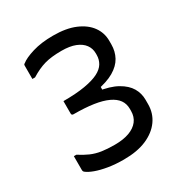

<svg xmlns="http://www.w3.org/2000/svg" viewBox="-172 -848 944 995"><g transform="rotate(-30 300.0 -350.0)"><path d="M286 -720Q364 -720 417 -697.5Q470 -675 497.5 -637Q525 -599 525 -551V-530Q525 -488 506.5 -454Q488 -420 447 -396Q406 -372 338 -360L367 -390V-326L338 -355Q411 -345 454 -320.5Q497 -296 516 -263.5Q535 -231 535 -193V-166Q535 -112 505 -70Q475 -28 419.5 -4Q364 20 283 20Q233 20 191 13Q149 6 119 -5Q89 -16 74 -28Q70 -31 68.5 -34.5Q67 -38 67 -43Q67 -45 67 -52.5Q67 -60 67 -70.5Q67 -81 67 -92.5Q67 -104 67 -112.5Q67 -121 67 -125H82Q113 -105 141.5 -92.5Q170 -80 203 -75Q236 -70 281 -70Q332 -70 367.5 -83Q403 -96 422 -120.5Q441 -145 441 -180V-192Q441 -223 425 -245.5Q409 -268 376 -283.5Q343 -299 293 -306.5Q243 -314 174 -314Q169 -314 166 -316.5Q163 -319 163 -325Q163 -329 163 -339.5Q163 -350 163 -362.5Q163 -375 163 -385Q163 -395 163 -399Q240 -399 292 -408Q344 -417 374.5 -432.5Q405 -448 418.5 -470.5Q432 -493 432 -520V-530Q432 -559 415.5 -581.5Q399 -604 366.5 -617Q334 -630 284 -630Q223 -630 182.5 -618.5Q142 -607 97 -579H81Q81 -583 81 -591Q81 -599 81 -609Q81 -619 81 -628.5Q81 -638 81 -646Q81 -654 81 -658Q81 -663 82.5 -665.5Q84 -668 87 -669Q110 -688 162.5 -704Q215 -720 286 -720Z"/></g></svg>

Font: RecMonoLinear Nerd Font Mono
Style: Regular
Weight: 400
Monospace: yes
Version: Version 1.085; ttfautohint (v1.8.4.7-5d5b);Nerd Fonts 3.2.1